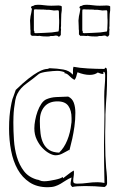

<svg xmlns="http://www.w3.org/2000/svg" viewBox="-20 -784 516 805"><path d="M421 -185V-230Q421 -239 421.5 -252.5Q422 -266 422 -284V-304Q423 -334 424.5 -352Q426 -370 427 -387Q428 -404 428.5 -425.5Q429 -447 429 -483Q429 -487 428 -493.5Q427 -500 422 -500Q420 -500 419.5 -497.5Q419 -495 417 -495Q385 -495 349 -497Q313 -499 288 -504Q286 -496 286 -491V-480Q286 -472 285 -471Q271 -488 245.5 -492.5Q220 -497 189 -498Q186 -498 183.5 -496.5Q181 -495 178 -495Q173 -495 163.5 -492.5Q154 -490 138 -481Q122 -472 99.5 -454.5Q77 -437 46 -407Q40 -390 36.5 -380Q33 -370 32 -368Q28 -353 25 -335Q22 -319 20 -296.5Q18 -274 18 -245Q18 -197 26.5 -152.5Q35 -108 54 -74Q73 -40 104 -19.5Q135 1 180 1Q198 1 210.5 -3Q223 -7 234 -13.5Q245 -20 255.5 -27Q266 -34 280 -40Q279 -32 277.5 -26Q276 -20 276 -12Q276 -8 278.5 -5.5Q281 -3 283 0Q300 -4 337 -4Q357 -4 377.5 -3Q398 -2 418 0Q429 -5 429 -16Q429 -45 427 -61.5Q425 -78 425 -80V-81V-80Q423 -105 422 -131.5Q421 -158 421 -185ZM418 -302Q418 -280 417.5 -264Q417 -248 417 -234.5Q417 -221 416.5 -208Q416 -195 416 -178Q416 -138 416.5 -98.5Q417 -59 418 -17Q403 -20 388 -20Q367 -20 346.5 -17Q326 -14 303 -14Q296 -14 291.5 -16Q287 -18 287 -26Q287 -34 288.5 -42.5Q290 -51 290 -59Q290 -68 289 -69Q277 -62 266.5 -53.5Q256 -45 245 -37Q243 -37 243.5 -39.5Q244 -42 242 -42Q240 -39 231.5 -36Q223 -33 211.5 -30.5Q200 -28 187.5 -26Q175 -24 165 -24Q154 -24 147 -27.5Q140 -31 135 -31Q100 -41 80.5 -66.5Q61 -92 51 -125.5Q41 -159 38.5 -197Q36 -235 36 -270Q36 -280 36.5 -296Q37 -312 39 -329.5Q41 -347 44 -363.5Q47 -380 53 -391Q65 -415 92 -434.5Q119 -454 143 -474Q147 -477 156.5 -479.5Q166 -482 178 -483.5Q190 -485 201.5 -486Q213 -487 221 -487Q229 -487 240 -484.5Q251 -482 251 -480L250 -477Q260 -477 270.5 -466Q281 -455 292 -449Q298 -455 300 -464Q302 -473 305 -481Q333 -470 356 -470Q377 -470 390 -480Q395 -478 400.5 -476Q406 -474 411 -474Q415 -474 413.5 -478.5Q412 -483 416 -483Q421 -481 421 -466Q421 -445 419 -423.5Q417 -402 417 -380Q417 -357 417.5 -337.5Q418 -318 418 -302ZM175 -368Q163 -363 153.5 -349Q144 -335 137.5 -317Q131 -299 127.5 -280Q124 -261 124 -246Q124 -220 134 -199Q144 -178 158 -163.5Q172 -149 187 -141Q202 -133 213 -133Q229 -133 243 -141Q257 -149 271 -156V-149H270Q270 -151 274 -165.5Q278 -180 283 -202.5Q288 -225 292 -253Q296 -281 296 -311Q296 -335 289.5 -353Q283 -371 266 -379Q237 -378 215.5 -377Q194 -376 175 -368ZM228 -144Q202 -145 186.5 -155Q171 -165 162 -182.5Q153 -200 150 -224Q147 -248 147 -277Q147 -314 166 -336.5Q185 -359 221 -359Q253 -359 266.5 -340Q280 -321 280 -289V-278Q280 -269 279 -266Q275 -228 262 -196Q249 -164 228 -144ZM239 -757Q235 -761 225 -761Q220 -761 213 -760.5Q206 -760 195 -760Q181 -760 166 -762Q151 -764 139 -764Q125 -764 121 -760L113 -758L110 -754Q110 -749 114 -748Q112 -734 111 -729.5Q110 -725 108 -716L106 -698L107 -674Q107 -658 108 -656V-640Q108 -639 112 -636V-634H115Q120 -634 126 -634Q132 -634 140 -633L144 -634Q153 -632 162 -631.5Q171 -631 180 -631Q188 -631 192 -633H202Q212 -635 214 -635Q221 -635 224 -632L225 -630L229 -631Q231 -633 233 -633V-637H235Q235 -658 236 -660L235 -667Q235 -669 235.5 -671Q236 -673 236 -675V-687Q236 -700 236.5 -708Q237 -716 237 -725L239 -741V-748ZM227 -663Q227 -656 225 -652L197 -648Q180 -647 171 -646.5Q162 -646 161 -646L135 -645Q123 -644 124 -648.5Q125 -653 122 -656V-660V-681V-732Q122 -742 123 -744L129 -745Q132 -744 166 -744V-743Q167 -743 168 -743.5Q169 -744 171 -744V-743H185L200 -741Q202 -741 203 -740.5Q204 -740 206 -740Q210 -740 214.5 -740.5Q219 -741 224 -741Q227 -739 227 -735V-732Q227 -712 227.5 -708Q228 -704 228 -700V-698V-688ZM442 -757Q438 -761 428 -761Q423 -761 416 -760.5Q409 -760 398 -760Q384 -760 369 -762Q354 -764 342 -764Q328 -764 324 -760L316 -758L313 -754Q313 -749 317 -748Q315 -734 314 -729.5Q313 -725 311 -716L309 -698L310 -674Q310 -658 311 -656V-640Q311 -639 315 -636V-634H318Q323 -634 329 -634Q335 -634 343 -633L347 -634Q356 -632 365 -631.5Q374 -631 383 -631Q391 -631 395 -633H405Q415 -635 417 -635Q424 -635 427 -632L428 -630L432 -631Q434 -633 436 -633V-637H438Q438 -658 439 -660L438 -667Q438 -669 438.5 -671Q439 -673 439 -675V-687Q439 -700 439.5 -708Q440 -716 440 -725L442 -741V-748ZM430 -663Q430 -656 428 -652L400 -648Q383 -647 374 -646.5Q365 -646 364 -646L338 -645Q326 -644 327 -648.5Q328 -653 325 -656V-660V-681V-732Q325 -742 326 -744L332 -745Q335 -744 369 -744V-743Q370 -743 371 -743.5Q372 -744 374 -744V-743H388L403 -741Q405 -741 406 -740.5Q407 -740 409 -740Q413 -740 417.5 -740.5Q422 -741 427 -741Q430 -739 430 -735V-732Q430 -712 430.5 -708Q431 -704 431 -700V-698V-688Z"/></svg>

Font: Londrina Sketch
Style: Regular
Weight: 400
Designer: Marcelo Magalhaes
Foundry: Marcelo Magalhães
Version: Version 1.002